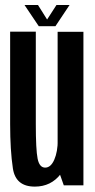

<svg xmlns="http://www.w3.org/2000/svg" viewBox="-20 -722 372 748"><path d="M228.5 0H305V-598H204.5V-68ZM119.5 -598.5H19.5V-239Q19.5 -136.5 30.2 -65.8Q41 5 115.5 5Q179 5 216.8 -44.5Q254.5 -94 254.5 -162L205 -177Q205 -131 191.5 -100Q178 -69 156 -69Q133.5 -69 126.5 -104Q119.5 -139 119.5 -239.5ZM131 -620H196L251 -702.5H200L163.5 -646L128 -702.5H75.5Z"/></svg>

Font: Anybody ExtraCondensed Medium
Style: Regular
Weight: 500
Width: 2
Version: Version 1.113;gftools[0.9.25]